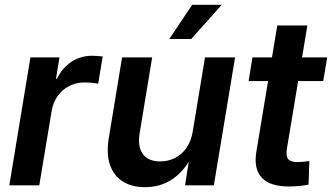

<svg xmlns="http://www.w3.org/2000/svg" viewBox="-20 -776 1390 804"><path d="M19 0 107.4 -535.6H229L214.4 -446.3H218.8Q241.2 -492.7 279.8 -517.6Q318.4 -542.5 366.2 -542.5Q377.4 -542.5 389.4 -541.5Q401.4 -540.5 410.2 -539.6L391.1 -425.3Q383.3 -427.2 366.5 -429Q349.6 -430.7 333 -430.7Q299.8 -430.7 270.8 -416.3Q241.7 -401.9 222.2 -375Q202.6 -348.1 196.3 -311.5L144.5 0Z M587.4 7.8Q532.2 7.8 494.4 -15.9Q456.5 -39.6 440.7 -85.4Q424.8 -131.3 435.5 -197.3L491.2 -535.6H617.2L564.5 -216.8Q555.7 -161.1 578.4 -130.6Q601.1 -100.1 650.9 -100.1Q684.1 -100.1 712.4 -114.3Q740.7 -128.4 760.5 -156.2Q780.3 -184.1 787.1 -225.6L838.4 -535.6H964.4L875.5 0H754.9L775.9 -133.8H790.5Q755.4 -63 704.6 -27.6Q653.8 7.8 587.4 7.8ZM689 -612.8 784.7 -755.9H908.7L780.8 -612.8Z M1350.1 -535.6 1333.5 -436.5H1021L1037.1 -535.6ZM1141.1 -669.4H1267.1L1181.2 -151.9Q1176.8 -122.6 1187 -109.9Q1197.3 -97.2 1226.1 -97.2Q1235.8 -97.2 1250.7 -98.6Q1265.6 -100.1 1275.4 -101.6L1272 -2.9Q1253.9 1 1232.2 2.9Q1210.4 4.9 1189.5 4.9Q1110.8 4.9 1076.4 -31.7Q1042 -68.4 1053.2 -138.7Z"/></svg>

Font: Inter 20pt SemiBold
Style: Italic
Weight: 600
Italic angle: -9.3988°
Version: Version 4.001;git-66647c0bb